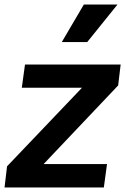

<svg xmlns="http://www.w3.org/2000/svg" viewBox="-40 -825 551 845"><path d="M-20 0H417L431 -103H152L480 -449L491 -541H70L56 -439H321L-9 -93ZM232 -640H344L477 -805H329Z"/></svg>

Font: Mluvka SemiBold
Style: Italic
Weight: 600
Italic angle: -8°
Designer: Modified by Jiří Krblich, Original typeface by Gumpita Rahayu
Foundry: Gumpita Rahayu & Jiří Krblich
Version: Version 2.000;Glyphs 3.1.1 (3134)